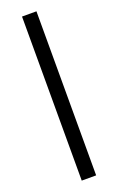

<svg xmlns="http://www.w3.org/2000/svg" viewBox="-162 -812 569 926"><g transform="rotate(-20 122.5 -349.0)"><path d="M86 72V-770H160V72Z"/></g></svg>

Font: Mina
Style: Regular
Weight: 400
Version: Version 1.000